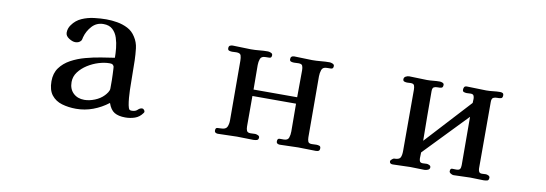

<svg xmlns="http://www.w3.org/2000/svg" viewBox="-46 -806 3093 1088"><g transform="rotate(10 1500.0 -261.5)"><path d="M586 -172V-144Q586 -133 578 -121Q570 -109 562 -101Q542 -80 511 -67.5Q480 -55 451 -55Q412 -55 387.5 -78.5Q363 -102 363 -142Q363 -174 382.5 -200Q402 -226 432 -245Q462 -264 495 -274Q528 -284 556 -284Q565 -284 570.5 -282.5Q576 -281 581 -273Q583 -271 583.5 -257Q584 -243 585 -225.5Q586 -208 586 -192.5Q586 -177 586 -172ZM799 -48Q799 -53 794 -58.5Q789 -64 784 -64Q771 -64 759.5 -52.5Q748 -41 727 -41Q718 -41 714 -44Q708 -50 704.5 -68.5Q701 -87 699 -110.5Q697 -134 696.5 -154.5Q696 -175 696 -185Q695 -220 695 -255Q695 -290 694 -325Q693 -359 689 -393.5Q685 -428 666 -457Q648 -486 619.5 -500.5Q591 -515 559 -520.5Q527 -526 496 -526Q463 -526 426 -521.5Q389 -517 356 -502.5Q323 -488 302 -458Q287 -438 287 -413Q287 -394 307.5 -381Q328 -368 344 -368Q354 -368 362.5 -371.5Q371 -375 377 -383Q380 -388 381 -393.5Q382 -399 383 -403Q393 -440 419 -468.5Q445 -497 485 -497Q518 -497 537.5 -479Q557 -461 566 -433Q575 -405 578 -375Q581 -345 581 -320Q547 -315 503.5 -308Q460 -301 415.5 -289Q371 -277 333.5 -256.5Q296 -236 273 -204.5Q250 -173 250 -127Q250 -76 272.5 -47.5Q295 -19 332.5 -8Q370 3 414 3Q464 3 511 -14.5Q558 -32 598 -63Q611 -25 634.5 -11Q658 3 697 3Q726 3 752 -6Q778 -15 795 -39Q799 -43 799 -48Z M1816 -17Q1816 -28 1807.5 -30.5Q1799 -33 1791 -33Q1784 -33 1777.5 -32.5Q1771 -32 1764 -32Q1747 -32 1743 -42.5Q1739 -53 1739 -67Q1739 -155 1738.5 -242Q1738 -329 1738 -417Q1738 -436 1744 -454Q1750 -472 1774 -472Q1785 -472 1798 -472.5Q1811 -473 1811 -489Q1811 -498 1801 -502Q1791 -506 1784 -506Q1759 -506 1734 -503.5Q1709 -501 1684 -501Q1659 -501 1633 -502.5Q1607 -504 1581 -504Q1560 -504 1560 -485Q1560 -474 1568.5 -471.5Q1577 -469 1585 -469Q1592 -469 1598.5 -469.5Q1605 -470 1612 -470Q1630 -470 1634 -459.5Q1638 -449 1638 -434Q1638 -396 1637.5 -357Q1637 -318 1637 -279H1386Q1386 -314 1385.5 -349.5Q1385 -385 1385 -420Q1385 -439 1391 -455.5Q1397 -472 1420 -472Q1431 -472 1443.5 -472.5Q1456 -473 1456 -489Q1456 -498 1446 -502Q1436 -506 1429 -506Q1404 -506 1380 -503.5Q1356 -501 1331 -501Q1305 -501 1279 -502.5Q1253 -504 1227 -504Q1217 -504 1210.5 -500Q1204 -496 1204 -485Q1204 -474 1212.5 -471.5Q1221 -469 1229 -469Q1235 -469 1241.5 -469.5Q1248 -470 1254 -470Q1276 -470 1280 -457Q1284 -444 1284 -427Q1284 -342 1284.5 -256.5Q1285 -171 1285 -85Q1285 -62 1277.5 -46Q1270 -30 1242 -30Q1232 -30 1221.5 -29Q1211 -28 1211 -13Q1211 -4 1217 -0.5Q1223 3 1230 3Q1258 3 1285 1.5Q1312 0 1340 0Q1363 0 1387 1Q1411 2 1434 2Q1445 2 1454.5 -1Q1464 -4 1464 -17Q1464 -25 1454.5 -29Q1445 -33 1439 -33Q1432 -33 1425.5 -32.5Q1419 -32 1412 -32Q1395 -32 1390.5 -42Q1386 -52 1386 -67V-242H1637Q1637 -202 1637.5 -162.5Q1638 -123 1638 -82Q1638 -63 1632.5 -46.5Q1627 -30 1604 -30Q1593 -30 1580 -30Q1567 -30 1567 -13Q1567 -4 1573 -0.5Q1579 3 1586 3Q1613 3 1639.5 1.5Q1666 0 1692 0Q1718 0 1743 1Q1768 2 1793 2Q1804 2 1810 -1.5Q1816 -5 1816 -17Z M2789 -19Q2789 -27 2780.5 -31Q2772 -35 2766 -35Q2760 -35 2754.5 -34.5Q2749 -34 2743 -34Q2730 -34 2726 -42.5Q2722 -51 2722 -61V-443Q2722 -463 2731.5 -468Q2741 -473 2753.5 -472.5Q2766 -472 2775.5 -474.5Q2785 -477 2785 -492Q2785 -502 2779 -505Q2773 -508 2765 -508Q2745 -508 2725 -505.5Q2705 -503 2685 -503Q2657 -503 2629.5 -504.5Q2602 -506 2574 -506Q2563 -506 2559 -500Q2555 -494 2555 -484Q2555 -474 2563.5 -471.5Q2572 -469 2579 -469Q2585 -469 2590.5 -469.5Q2596 -470 2602 -470Q2615 -470 2619 -462.5Q2623 -455 2623 -444Q2623 -438 2622.5 -432Q2622 -426 2622 -420L2383 -160Q2382 -231 2381.5 -302.5Q2381 -374 2381 -445Q2381 -464 2390 -468.5Q2399 -473 2411.5 -472.5Q2424 -472 2433 -474.5Q2442 -477 2442 -492Q2442 -500 2433.5 -503.5Q2425 -507 2418 -507Q2399 -507 2380.5 -505Q2362 -503 2344 -503Q2319 -503 2293.5 -504.5Q2268 -506 2242 -506Q2232 -506 2222 -500.5Q2212 -495 2212 -484Q2212 -474 2220.5 -471.5Q2229 -469 2236 -469Q2241 -469 2246.5 -469.5Q2252 -470 2257 -470Q2274 -470 2277.5 -459.5Q2281 -449 2281 -436V-84Q2281 -58 2274 -45Q2267 -32 2238 -32Q2234 -32 2226 -25Q2218 -18 2218 -13Q2218 2 2236 2Q2262 2 2287 0.5Q2312 -1 2337 -1Q2357 -1 2377.5 0Q2398 1 2418 1Q2428 1 2438.5 -3.5Q2449 -8 2449 -19Q2449 -27 2440.5 -31Q2432 -35 2426 -35Q2420 -35 2414.5 -34.5Q2409 -34 2403 -34Q2390 -34 2386 -41Q2382 -48 2382 -59Q2382 -67 2382.5 -76Q2383 -85 2383 -93L2621 -340Q2621 -270 2621.5 -201Q2622 -132 2622 -62Q2622 -47 2617 -39.5Q2612 -32 2596 -32Q2585 -32 2573 -32.5Q2561 -33 2561 -16Q2561 -9 2570 -3.5Q2579 2 2586 2Q2610 2 2634 0.5Q2658 -1 2682 -1Q2701 -1 2720 0Q2739 1 2758 1Q2770 1 2779.5 -1.5Q2789 -4 2789 -19Z"/></g></svg>

Font: UoqMunThenKhung
Style: Regular
Weight: 400
Designer: Font-Kai, 金井和夫, 宇文滿月
Foundry: Kazuo Kanai, Moonlit Owen
Version: Version 1.197